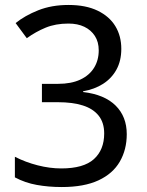

<svg xmlns="http://www.w3.org/2000/svg" viewBox="-20 -744 591 774"><path d="M229 10Q176 10 128.5 1.5Q81 -7 40 -29V-112Q83 -90 132 -77.5Q181 -65 227 -65Q317 -65 358.5 -102.5Q400 -140 400 -206Q400 -250 377.5 -278Q355 -306 313.5 -319Q272 -332 214 -332H149V-406H214Q267 -406 303.5 -423Q340 -440 359 -470.5Q378 -501 378 -541Q378 -575 362.5 -599Q347 -623 320 -636Q293 -649 256 -649Q204 -649 164 -632.5Q124 -616 88 -590L43 -651Q80 -681 134 -702.5Q188 -724 256 -724Q326 -724 373.5 -701Q421 -678 445 -638.5Q469 -599 469 -547Q469 -499 449.5 -463.5Q430 -428 395.5 -406Q361 -384 315 -376V-373Q401 -363 446 -318.5Q491 -274 491 -203Q491 -141 463 -92.5Q435 -44 377 -17Q319 10 229 10Z"/></svg>

Font: lmalayalam15
Style: Book
Weight: 400
Designer: Jelle Bosma - Monotype Design Team
Foundry: Monotype Imaging Inc.
Version: Version 2.003